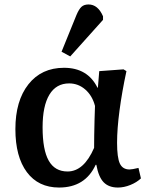

<svg xmlns="http://www.w3.org/2000/svg" viewBox="-20 -827 672 861"><path d="M245 14Q152 14 100.5 -55Q49 -124 49 -248Q49 -375 107.5 -449Q166 -523 267 -523Q373 -523 417 -434H419L425 -508L534 -516L547 -508Q527 -415 516 -332Q505 -249 505 -187Q505 -120 517.5 -93.5Q530 -67 561 -67Q572 -67 601 -74L612 -27Q593 -9 564.5 2.5Q536 14 509 14Q468 14 445 -9.5Q422 -33 412 -88H409Q362 14 245 14ZM283 -58Q356 -58 402 -164Q402 -186 402.5 -220.5Q403 -255 404 -290.5Q405 -326 406 -352Q394 -398 362.5 -425.5Q331 -453 290 -453Q232 -453 201.5 -402.5Q171 -352 171 -256Q171 -155 198.5 -106.5Q226 -58 283 -58ZM295 -574 256 -595 323 -760Q334 -786 345.5 -796.5Q357 -807 377 -807Q419 -807 442 -754V-738Z"/></svg>

Font: Literata Medium
Style: Regular
Weight: 500
Designer: Latin by Veronika Burian and Jose Scaglione. Greek by Irene Vlachou. Cyrillic by Vera Evstafieva.
Foundry: TypeTogether
Version: Version 3.103; ttfautohint (v1.8.4.7-5d5b);gftools[0.9.29]